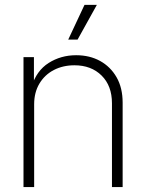

<svg xmlns="http://www.w3.org/2000/svg" viewBox="-20 -762 595 782"><path d="M119.1 -337.4V0H75.7V-529.3H118.2V-408.2H108.4Q128.4 -474.1 178.2 -505.6Q228 -537.1 290 -537.1Q345.2 -537.1 387.7 -513.7Q430.2 -490.2 454.8 -447.3Q479.5 -404.3 479.5 -343.8V0H436V-341.3Q436 -412.6 393.8 -454.3Q351.6 -496.1 283.2 -496.1Q236.3 -496.1 199.2 -476.8Q162.1 -457.5 140.6 -421.6Q119.1 -385.7 119.1 -337.4ZM257.8 -600.6 324.2 -742.2H374.5L295.9 -600.6Z"/></svg>

Font: Inter 24pt ExtraLight
Style: Regular
Weight: 250
Designer: Rasmus Andersson
Foundry: rsms
Version: Version 4.001;git-66647c0bb